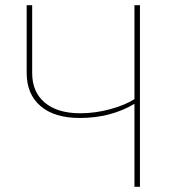

<svg xmlns="http://www.w3.org/2000/svg" viewBox="-20 -714 678 734"><path d="M285 -263Q188 -263 135 -308.5Q82 -354 82 -435V-694H103V-435Q103 -362 151.5 -321.5Q200 -281 287 -281Q344 -281 401 -296.5Q458 -312 494 -335V-694H515V0H494V-317Q403 -263 285 -263Z"/></svg>

Font: Cantarell Thin
Style: Regular
Weight: 100
Designer: Dave Crossland, Nikolaus Waxweiler, Florian Fecher, Jacques Le Bailly, Eben Sorkin, Alexei Vanyashin, Alexios Zavras, Em
Version: Version 0.303